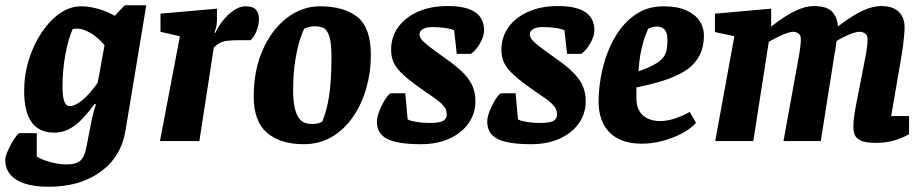

<svg xmlns="http://www.w3.org/2000/svg" viewBox="-64 -537 3519 731"><path d="M122 174Q41 174 -1.5 147.5Q-44 121 -44 71Q-44 61 -37 43.5Q-30 26 -20 8.5Q-10 -9 -1 -20.5Q8 -32 12 -30H76V59Q97 72 129 80.5Q161 89 189 89Q225 89 241.5 75Q258 61 265 23Q275 -31 281.5 -62.5Q288 -94 292.5 -111Q297 -128 301 -139L297 -142Q252 -81 217 -56.5Q182 -32 143 -32Q85 -32 56.5 -71.5Q28 -111 28 -190Q28 -252 46 -310Q64 -368 95 -414Q126 -460 164.5 -486.5Q203 -513 245 -513Q274 -513 307 -504Q340 -495 373 -477L411 -517H493L414 -41Q398 59 319.5 116.5Q241 174 122 174ZM200 -133Q222 -133 249.5 -155.5Q277 -178 308 -222L334 -365Q306 -398 278 -413Q250 -428 231 -428Q222 -428 218.5 -427.5Q215 -427 212 -425Q204 -406 197 -382Q190 -358 185 -330.5Q180 -303 177 -272.5Q174 -242 174 -210Q174 -165 181.5 -149Q189 -133 200 -133Z M545 0 621 -399 547 -416V-485L762 -504V-457Q762 -446 759 -434Q756 -422 752 -412H756Q765 -433 783 -456.5Q801 -480 824.5 -496.5Q848 -513 870 -513Q899 -513 910.5 -500Q922 -487 922 -464Q922 -444 913 -420Q904 -396 890 -384H844Q817 -384 800 -381.5Q783 -379 772 -373Q761 -367 750 -356L695 0Z M1092 12Q1003 12 952.5 -31.5Q902 -75 902 -169Q902 -270 936.5 -347.5Q971 -425 1028.5 -469Q1086 -513 1154 -513Q1246 -513 1297 -472Q1348 -431 1348 -327Q1348 -263 1331 -202.5Q1314 -142 1281 -93.5Q1248 -45 1200.5 -16.5Q1153 12 1092 12ZM1122 -65Q1139 -65 1147.5 -67.5Q1156 -70 1163 -74Q1171 -94 1177.5 -117Q1184 -140 1188.5 -169Q1193 -198 1195.5 -234.5Q1198 -271 1198 -317Q1198 -374 1189.5 -399.5Q1181 -425 1166.5 -431Q1152 -437 1133 -437Q1122 -437 1109.5 -433.5Q1097 -430 1094 -427Q1090 -421 1079.5 -390.5Q1069 -360 1060.5 -309.5Q1052 -259 1052 -191Q1052 -153 1058.5 -124.5Q1065 -96 1080 -80.5Q1095 -65 1122 -65Z M1538 12Q1450 12 1410.5 -8Q1371 -28 1371 -74Q1371 -92 1381.5 -117.5Q1392 -143 1405 -162.5Q1418 -182 1426 -182H1479L1488 -83Q1493 -78 1518 -73.5Q1543 -69 1574 -69Q1613 -69 1625 -78Q1637 -87 1637 -100Q1637 -111 1633 -121Q1629 -131 1614 -145Q1599 -159 1564 -182Q1505 -222 1475 -249Q1445 -276 1435 -298.5Q1425 -321 1425 -347Q1425 -396 1452 -433.5Q1479 -471 1527.5 -492.5Q1576 -514 1640 -514Q1710 -514 1744.5 -491Q1779 -468 1779 -421Q1779 -400 1764 -373Q1749 -346 1729 -332H1675L1665 -422Q1651 -428 1628 -431Q1605 -434 1583 -434Q1558 -434 1545.5 -426Q1533 -418 1533 -406Q1533 -398 1540 -388Q1547 -378 1568 -361.5Q1589 -345 1630 -316Q1679 -282 1703.5 -255.5Q1728 -229 1737 -204.5Q1746 -180 1746 -152Q1746 -104 1719.5 -67Q1693 -30 1646.5 -9Q1600 12 1538 12Z M1958 12Q1870 12 1830.5 -8Q1791 -28 1791 -74Q1791 -92 1801.5 -117.5Q1812 -143 1825 -162.5Q1838 -182 1846 -182H1899L1908 -83Q1913 -78 1938 -73.5Q1963 -69 1994 -69Q2033 -69 2045 -78Q2057 -87 2057 -100Q2057 -111 2053 -121Q2049 -131 2034 -145Q2019 -159 1984 -182Q1925 -222 1895 -249Q1865 -276 1855 -298.5Q1845 -321 1845 -347Q1845 -396 1872 -433.5Q1899 -471 1947.5 -492.5Q1996 -514 2060 -514Q2130 -514 2164.5 -491Q2199 -468 2199 -421Q2199 -400 2184 -373Q2169 -346 2149 -332H2095L2085 -422Q2071 -428 2048 -431Q2025 -434 2003 -434Q1978 -434 1965.5 -426Q1953 -418 1953 -406Q1953 -398 1960 -388Q1967 -378 1988 -361.5Q2009 -345 2050 -316Q2099 -282 2123.5 -255.5Q2148 -229 2157 -204.5Q2166 -180 2166 -152Q2166 -104 2139.5 -67Q2113 -30 2066.5 -9Q2020 12 1958 12Z M2380 10Q2326 10 2289.5 -9Q2253 -28 2234 -64Q2215 -100 2215 -151Q2215 -194 2223.5 -243Q2232 -292 2250.5 -340Q2269 -388 2298.5 -427Q2328 -466 2368.5 -489.5Q2409 -513 2463 -513Q2514 -513 2548 -498Q2582 -483 2599 -458Q2616 -433 2616 -403Q2616 -354 2596 -320Q2576 -286 2540 -264.5Q2504 -243 2458 -229Q2412 -215 2359 -204V-162Q2359 -132 2371 -113Q2383 -94 2403.5 -85Q2424 -76 2449 -76Q2475 -76 2504.5 -85.5Q2534 -95 2562 -111L2586 -69Q2565 -46 2530.5 -28Q2496 -10 2456.5 0Q2417 10 2380 10ZM2367 -265Q2405 -279 2427.5 -291.5Q2450 -304 2460.5 -317.5Q2471 -331 2474 -347.5Q2477 -364 2477 -386Q2477 -407 2471 -417.5Q2465 -428 2456.5 -432Q2448 -436 2438 -436Q2427 -436 2417.5 -433Q2408 -430 2404 -428Q2402 -424 2394 -404Q2386 -384 2378 -349Q2370 -314 2367 -265Z M3271 7Q3228 7 3210 -3.5Q3192 -14 3188.5 -28Q3185 -42 3185 -54Q3185 -74 3188 -94Q3191 -114 3193 -126L3233 -331Q3235 -341 3237 -357Q3239 -373 3239 -389Q3239 -403 3230 -409.5Q3221 -416 3208 -416Q3198 -416 3181 -410Q3164 -404 3148 -396Q3132 -388 3121 -381Q3119 -365 3117 -351Q3115 -337 3113 -329L3061 0H2919L2979 -331Q2981 -341 2983 -358Q2985 -375 2985 -389Q2985 -403 2976 -409.5Q2967 -416 2955 -416Q2945 -416 2928 -409.5Q2911 -403 2893 -394Q2875 -385 2863 -378L2804 0H2659L2732 -399L2658 -415V-485L2872 -504V-436Q2929 -480 2967 -497Q3005 -514 3033 -514Q3086 -514 3105.5 -491Q3125 -468 3126 -436Q3153 -457 3176 -471.5Q3199 -486 3219 -495.5Q3239 -505 3256.5 -509.5Q3274 -514 3290 -514Q3336 -514 3358 -492Q3380 -470 3380 -434Q3380 -419 3378 -398Q3376 -377 3373.5 -358Q3371 -339 3369 -329L3329 -95H3397V-26Q3389 -21 3371 -13Q3353 -5 3327.5 1Q3302 7 3271 7Z"/></svg>

Font: Faustina ExtraBold
Style: Italic
Weight: 800
Italic angle: -8°
Designer: Alfonso Garcia
Foundry: http://www.omnibus-type.com
Version: Version 1.200